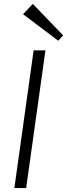

<svg xmlns="http://www.w3.org/2000/svg" viewBox="-20 -956 341 976"><path d="M211 -700 113 0H53L151 -700ZM301 -776 276 -749 97 -884 147 -936Z"/></svg>

Font: Pathway Extreme 28pt ExtraLight
Style: Italic
Weight: 250
Italic angle: -8°
Designer: Eduardo Rodriguez Tunni
Foundry: Eduardo Rodriguez Tunni
Version: Version 1.001;gftools[0.9.26]